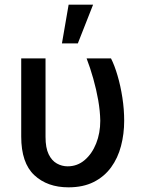

<svg xmlns="http://www.w3.org/2000/svg" viewBox="-20 -797 626 827"><path d="M71.4 -545.5H176.1V-207.4Q176.1 -160.2 189.6 -132.5Q203.1 -104.8 225 -92.7Q246.8 -80.6 271.3 -80.6Q313.2 -80.6 344.8 -107.6Q376.4 -134.6 394.2 -179.2Q411.9 -223.7 411.9 -277Q411.2 -318.5 403.1 -365.2Q394.9 -411.9 381.7 -458.5Q368.6 -505 353 -545.5H458.1Q473.4 -515.6 486.3 -471.4Q499.3 -427.2 507.1 -376.6Q514.9 -326 514.9 -277Q514.9 -219.8 501.2 -168Q487.6 -116.1 458.5 -76.2Q429.3 -36.2 383.7 -13.1Q338.1 9.9 274.9 9.9Q183.9 9.9 127.7 -42.6Q71.4 -95.2 71.4 -208.8ZM246.8 -610.1 275.6 -777H381L315.3 -610.1Z"/></svg>

Font: InterMG Medium
Style: Regular
Weight: 500
Designer: Rasmus Andersson
Foundry: rsms
Version: Version 3.019;December 26, 2023;FontCreator 15.0.0.2955 64-b